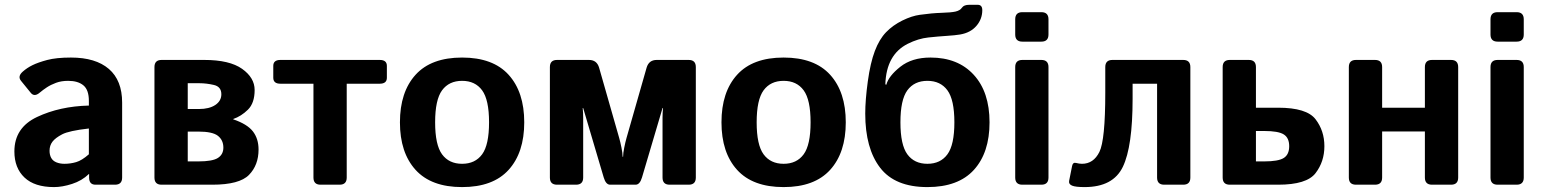

<svg xmlns="http://www.w3.org/2000/svg" viewBox="-20 -759 6348 789"><path d="M39.1 -136.7Q39.1 -234.4 132.3 -278.3Q225.6 -322.3 345.2 -325.2V-344.7Q345.2 -389.6 322.8 -408.2Q300.3 -426.8 260.3 -426.8Q231.9 -426.8 210.2 -418.7Q188.5 -410.6 172.6 -400.1Q156.7 -389.6 144 -378.9Q121.6 -359.4 106.9 -377L66.4 -426.8Q51.3 -445.3 73.7 -464.8Q90.8 -480 113.5 -491.2Q136.2 -502.4 173.8 -512.5Q211.4 -522.5 271.5 -522.5Q373 -522.5 427.5 -475.6Q481.9 -428.7 481.9 -337.4V-29.3Q481.9 0 452.6 0H372.6Q346.2 0 346.2 -29.3V-43.9H345.2Q316.4 -16.1 276.1 -3.2Q235.8 9.8 202.1 9.8Q122.1 9.8 80.6 -29.5Q39.1 -68.8 39.1 -136.7ZM183.6 -139.6Q183.6 -122.6 190.4 -110.1Q197.3 -97.7 211.9 -91.8Q226.6 -85.9 244.6 -85.9Q269.5 -85.9 293 -92.8Q316.4 -99.6 345.2 -125V-231Q263.2 -221.7 235.4 -207Q207.5 -192.4 195.6 -176.8Q183.6 -161.1 183.6 -139.6Z M644 0Q614.7 0 614.7 -29.3V-483.4Q614.7 -512.7 644 -512.7H819.3Q923.3 -512.7 974.9 -476.1Q1026.4 -439.5 1026.4 -389.2Q1026.4 -335.4 998.8 -308.3Q971.2 -281.2 938.5 -270V-268.6Q996.1 -249 1019.3 -219Q1042.5 -189 1042.5 -144.5Q1042.5 -80.6 1003.2 -40.3Q963.9 0 852.5 0ZM751.5 -95.7H794.9Q853.5 -95.7 875.7 -110.1Q897.9 -124.5 897.9 -152.3Q897.9 -183.1 875.7 -200.7Q853.5 -218.3 794.9 -218.3H751.5ZM751.5 -311H797.4Q839.8 -311 864.7 -327.6Q889.6 -344.2 889.6 -371.6Q889.6 -402.8 858.9 -409.9Q828.1 -417 799.8 -417H751.5Z M1132.3 -415Q1103 -415 1103 -439.5V-488.3Q1103 -512.7 1132.3 -512.7H1540.5Q1569.8 -512.7 1569.8 -488.3V-439.5Q1569.8 -415 1540.5 -415H1404.8V-29.3Q1404.8 0 1375.5 0H1297.4Q1268.1 0 1268.1 -29.3V-415Z M1623.5 -256.3Q1623.5 -380.9 1687.7 -451.7Q1752 -522.5 1878.9 -522.5Q2005.9 -522.5 2070.1 -451.7Q2134.3 -380.9 2134.3 -256.3Q2134.3 -131.8 2070.1 -61Q2005.9 9.8 1878.9 9.8Q1752 9.8 1687.7 -61Q1623.5 -131.8 1623.5 -256.3ZM1768.1 -256.3Q1768.1 -163.6 1796.6 -124.8Q1825.2 -85.9 1878.9 -85.9Q1932.6 -85.9 1961.2 -124.8Q1989.7 -163.6 1989.7 -256.3Q1989.7 -349.1 1961.2 -387.9Q1932.6 -426.8 1878.9 -426.8Q1825.2 -426.8 1796.6 -387.9Q1768.1 -349.1 1768.1 -256.3Z M2269 0Q2239.7 0 2239.7 -29.3V-483.4Q2239.7 -512.7 2269 -512.7H2400.4Q2432.6 -512.7 2441.9 -481L2524.4 -192.4Q2529.3 -175.3 2533.9 -152.1Q2538.6 -128.9 2538.6 -114.7H2540.5Q2540.5 -128.9 2545.2 -152.1Q2549.8 -175.3 2554.7 -192.4L2637.2 -481Q2646.5 -512.7 2678.7 -512.7H2810.1Q2839.4 -512.7 2839.4 -483.4V-29.3Q2839.4 0 2810.1 0H2731.9Q2702.6 0 2702.6 -29.3V-275.9Q2702.6 -295.9 2704.6 -314.9H2702.6L2618.2 -29.8Q2609.4 0 2591.8 0H2487.3Q2469.7 0 2460.9 -29.8L2376.5 -314.9H2374.5Q2376.5 -295.9 2376.5 -275.9V-29.3Q2376.5 0 2347.2 0Z M2944.8 -256.3Q2944.8 -380.9 3009 -451.7Q3073.2 -522.5 3200.2 -522.5Q3327.1 -522.5 3391.4 -451.7Q3455.6 -380.9 3455.6 -256.3Q3455.6 -131.8 3391.4 -61Q3327.1 9.8 3200.2 9.8Q3073.2 9.8 3009 -61Q2944.8 -131.8 2944.8 -256.3ZM3089.4 -256.3Q3089.4 -163.6 3117.9 -124.8Q3146.5 -85.9 3200.2 -85.9Q3253.9 -85.9 3282.5 -124.8Q3311 -163.6 3311 -256.3Q3311 -349.1 3282.5 -387.9Q3253.9 -426.8 3200.2 -426.8Q3146.5 -426.8 3117.9 -387.9Q3089.4 -349.1 3089.4 -256.3Z M3535.6 -292Q3535.6 -347.7 3546.1 -424.3Q3556.6 -501 3575 -549.3Q3593.3 -597.7 3621.1 -626.5Q3648.9 -655.3 3688 -674.6Q3727.1 -693.8 3760.3 -698.2Q3809.1 -705.1 3848.9 -706.3Q3888.7 -707.5 3906.2 -711.4Q3925.3 -715.8 3933.1 -727.5Q3940.9 -739.3 3963.4 -739.3H3997.6Q4016.6 -739.3 4016.6 -717.3Q4016.6 -680.7 3992.4 -652.6Q3968.3 -624.5 3925.3 -617.2Q3905.3 -613.8 3870.8 -611.6Q3836.4 -609.4 3794.9 -605Q3753.4 -600.6 3710.4 -579.1Q3622.1 -534.7 3618.2 -412.6L3622.1 -410.6Q3631.8 -446.8 3679.7 -484.6Q3727.5 -522.5 3803.7 -522.5Q3916.5 -522.5 3981.4 -451.7Q4046.4 -380.9 4046.4 -256.3Q4046.4 -131.8 3982.2 -61Q3918 9.8 3791 9.8Q3657.7 9.8 3596.7 -69.8Q3535.6 -149.4 3535.6 -292ZM3680.2 -256.3Q3680.2 -163.6 3708.7 -124.8Q3737.3 -85.9 3791 -85.9Q3844.7 -85.9 3873.3 -124.8Q3901.9 -163.6 3901.9 -256.3Q3901.9 -349.1 3873.3 -387.9Q3844.7 -426.8 3791 -426.8Q3737.3 -426.8 3708.7 -387.9Q3680.2 -349.1 3680.2 -256.3Z M4181.2 0Q4151.9 0 4151.9 -29.3V-483.4Q4151.9 -512.7 4181.2 -512.7H4259.3Q4288.6 -512.7 4288.6 -483.4V-29.3Q4288.6 0 4259.3 0ZM4181.2 -587.9Q4151.9 -587.9 4151.9 -617.2V-679.7Q4151.9 -709 4181.2 -709H4259.3Q4288.6 -709 4288.6 -679.7V-617.2Q4288.6 -587.9 4259.3 -587.9Z M4385.7 3.9Q4370.6 -2.4 4373.5 -16.1L4385.7 -77.1Q4388.7 -92.8 4401.9 -89.4Q4415.5 -85.9 4426.3 -85.9Q4473.6 -85.9 4497.8 -134.5Q4522 -183.1 4522 -377.9V-483.4Q4522 -512.7 4551.3 -512.7H4842.3Q4871.6 -512.7 4871.6 -483.4V-29.3Q4871.6 0 4842.3 0H4764.2Q4734.9 0 4734.9 -29.3V-415H4634.3V-353Q4634.3 -156.7 4594.2 -73.5Q4554.2 9.8 4437 9.8Q4399.9 9.8 4385.7 3.9Z M5033.7 0Q5004.4 0 5004.4 -29.3V-483.4Q5004.4 -512.7 5033.7 -512.7H5111.8Q5141.1 -512.7 5141.1 -483.4V-316.4H5232.4Q5349.6 -316.4 5386 -269Q5422.4 -221.7 5422.4 -158.2Q5422.4 -94.7 5386 -47.4Q5349.6 0 5232.4 0ZM5141.1 -95.7H5174.8Q5233.4 -95.7 5255.6 -109.9Q5277.8 -124 5277.8 -158.2Q5277.8 -192.4 5255.6 -206.5Q5233.4 -220.7 5174.8 -220.7H5141.1Z M5552.2 0Q5522.9 0 5522.9 -29.3V-483.4Q5522.9 -512.7 5552.2 -512.7H5630.4Q5659.7 -512.7 5659.7 -483.4V-316.4H5835.4V-483.4Q5835.4 -512.7 5864.7 -512.7H5942.9Q5972.2 -512.7 5972.2 -483.4V-29.3Q5972.2 0 5942.9 0H5864.7Q5835.4 0 5835.4 -29.3V-218.8H5659.7V-29.3Q5659.7 0 5630.4 0Z M6134.3 0Q6105 0 6105 -29.3V-483.4Q6105 -512.7 6134.3 -512.7H6212.4Q6241.7 -512.7 6241.7 -483.4V-29.3Q6241.7 0 6212.4 0ZM6134.3 -587.9Q6105 -587.9 6105 -617.2V-679.7Q6105 -709 6134.3 -709H6212.4Q6241.7 -709 6241.7 -679.7V-617.2Q6241.7 -587.9 6212.4 -587.9Z"/></svg>

Font: Istok
Style: Bold
Weight: 700
Designer: Andrey V. Panov
Foundry: Andrey V. Panov
Version: Version 1.0.1